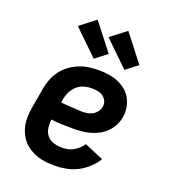

<svg xmlns="http://www.w3.org/2000/svg" viewBox="-143 -887 886 1000"><g transform="rotate(20 300.0 -387.5)"><path d="M276 8Q251 8 226.5 5.5Q202 3 179.5 -4.5Q157 -12 137 -24Q117 -36 101.5 -53Q86 -70 75.5 -91Q65 -112 60 -135.5Q55 -159 56 -183.5Q57 -208 61 -233L80 -343Q84 -370 94 -397Q104 -424 121 -448Q138 -472 162 -490Q186 -508 212.5 -519Q239 -530 267 -534Q295 -538 322 -538Q350 -538 377.5 -534Q405 -530 429 -520Q453 -510 473.5 -493.5Q494 -477 506.5 -454Q519 -431 523.5 -404Q528 -377 523 -350Q519 -326 507.5 -304Q496 -282 478 -264Q460 -246 438 -234.5Q416 -223 392 -216.5Q368 -210 345 -208Q322 -206 298 -206Q268 -206 238 -207Q208 -208 178 -212Q174 -189 177.5 -165.5Q181 -142 194.5 -125Q208 -108 230 -100.5Q252 -93 276 -93Q292 -93 308.5 -96Q325 -99 340 -107Q355 -115 368 -127Q381 -139 390 -153L496 -108Q479 -80 454 -57Q429 -34 399.5 -19Q370 -4 338.5 2Q307 8 276 8ZM313 -305Q328 -305 343 -307.5Q358 -310 371 -317.5Q384 -325 394 -338Q404 -351 406 -366Q409 -382 402.5 -397Q396 -412 383.5 -421Q371 -430 354.5 -433.5Q338 -437 322 -437Q307 -437 292 -434.5Q277 -432 263 -425.5Q249 -419 237 -408Q225 -397 217 -383.5Q209 -370 204 -355.5Q199 -341 197 -327L195 -313Q209 -311 224 -310Q239 -309 254 -308.5Q269 -308 283.5 -306.5Q298 -305 313 -305ZM446 -585 310 -717 396 -783 511 -635ZM276 -585 140 -717 226 -783 341 -635Z"/></g></svg>

Font: Iosevka Slab Extended
Style: Bold Italic
Weight: 700
Width: 7
Italic angle: -9°
Monospace: yes
Designer: Belleve Invis
Foundry: Belleve Invis
Version: Version 11.1.0; ttfautohint (v1.8.3)